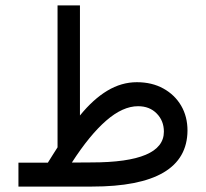

<svg xmlns="http://www.w3.org/2000/svg" viewBox="-20 -687 758 707"><path d="M156.2 -87.9Q165 -102.1 174.1 -116.5Q183.1 -130.9 191.9 -144.5V-667H274.4V-261.7Q323.2 -321.8 375.2 -353Q427.2 -384.3 483.9 -384.3Q539.6 -384.3 581.5 -361.1Q623.5 -337.9 647 -297.9Q670.4 -257.8 670.4 -206.1Q668.9 0 318.8 0H47.9V-87.9ZM316.9 -88.9Q583.5 -88.9 583.5 -202.1Q583.5 -242.2 557.1 -269Q530.8 -295.9 488.3 -295.9Q432.1 -295.9 371.1 -242.9Q310.1 -189.9 244.6 -88.4Z"/></svg>

Font: Vazir FD
Style: Regular-FD
Weight: 400
Designer: Saber Rastikerdar
Foundry: Saber Rastikerdar
Version: Version 30.0.0